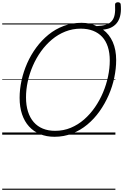

<svg xmlns="http://www.w3.org/2000/svg" viewBox="-20 -1222 1117 1742"><path d="M474 19Q402 19 343.5 -5Q285 -29 243.5 -74.5Q202 -120 180 -185.5Q158 -251 158 -335Q158 -412 175.5 -492Q193 -572 226.5 -648Q260 -724 309 -790.5Q358 -857 420 -907.5Q482 -958 558 -986.5Q634 -1015 720 -1015Q759 -1015 793.5 -1007.5Q828 -1000 857 -985Q907 -987 940.5 -997.5Q974 -1008 994 -1031Q1014 -1054 1020.5 -1090Q1027 -1126 1024 -1180Q1023 -1190 1030.5 -1195.5Q1038 -1201 1048 -1201.5Q1058 -1202 1066 -1197.5Q1074 -1193 1075 -1183Q1080 -1134 1073.5 -1094Q1067 -1054 1048 -1024.5Q1029 -995 996.5 -976.5Q964 -958 915 -953Q972 -911 1003 -841Q1034 -771 1034 -677Q1034 -600 1017 -518.5Q1000 -437 966 -359Q932 -281 883.5 -212.5Q835 -144 772.5 -92Q710 -40 635 -10.5Q560 19 474 19ZM480 -35Q556 -35 622 -62.5Q688 -90 743 -138Q798 -186 841.5 -249Q885 -312 915 -383.5Q945 -455 960.5 -529Q976 -603 976 -673Q976 -743 958.5 -797Q941 -851 907 -887.5Q873 -924 824 -943Q775 -962 713 -962Q639 -962 573 -936Q507 -910 451.5 -863.5Q396 -817 352.5 -756.5Q309 -696 278.5 -626Q248 -556 232 -483Q216 -410 216 -339Q216 -266 234 -209.5Q252 -153 286 -114Q320 -75 369 -55Q418 -35 480 -35ZM0 490H1027V500H0ZM0 -20H1027V0H0ZM0 -505H1027V-500H0ZM0 -1010H1027V-1000H0Z"/></svg>

Font: Playwrite NZ Guides
Style: Regular
Weight: 400
Designer: Veronika Burian, José Scaglione
Foundry: TypeTogether
Version: Version 1.003